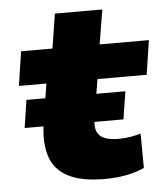

<svg xmlns="http://www.w3.org/2000/svg" viewBox="-49 -683 639 738"><g transform="rotate(-5 270.5 -314.0)"><path d="M324 11Q237 11 185.5 -15.5Q134 -42 116.5 -94Q99 -146 110 -221L134 -374H28L48 -506H169L190 -639H373L351 -506H541L521 -374H331L307 -225Q299 -179 319.5 -158.5Q340 -138 393 -138Q415 -138 437 -141.5Q459 -145 478 -151L479 -18Q442 -2 404.5 4.5Q367 11 324 11ZM36 -211 52 -318H434L417 -211Z"/></g></svg>

Font: Nunito Sans 7pt SemiExpanded Black
Style: Italic
Weight: 900
Width: 6
Italic angle: -9°
Designer: Vernon Adams
Foundry: Vernon Adams
Version: Version 3.101;gftools[0.9.27]